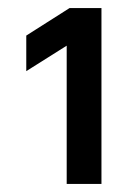

<svg xmlns="http://www.w3.org/2000/svg" viewBox="-20 -936 339 475"><path d="M145 -823 45 -760V-848L152 -916H231V-481H145Z"/></svg>

Font: Application Medium
Style: Regular
Weight: 500
Designer: Wei Huang
Foundry: Wei Huang
Version: Version 0.012